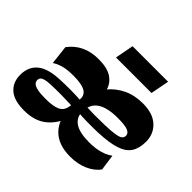

<svg xmlns="http://www.w3.org/2000/svg" viewBox="-185 -1011 1252 1252"><g transform="rotate(45 440.5 -385.5)"><path d="M176.1 13.3Q82.6 13.3 38.2 -26.5Q-6.1 -66.3 -6.1 -133.3Q-6.1 -209.1 43.9 -249.9Q94 -290.7 198.7 -294.6Q244.9 -297 295.1 -296.7Q345.3 -296.4 393.7 -293L382.4 -227.7Q331.3 -230.1 278.6 -230.7Q225.9 -231.3 182.3 -229.3Q149.1 -228.3 130.6 -223.3Q112.1 -218.3 104.4 -209.8Q96.7 -201.3 96.7 -188Q96.7 -174.3 106.9 -163.2Q117.1 -152.1 144.2 -145.9Q171.3 -139.6 220.4 -139.6Q291.1 -139.6 324.7 -155.5Q358.3 -171.4 365.6 -209.4L381.1 -287.3Q389.9 -332 356.9 -353.8Q324 -375.6 243.7 -375.6Q188.9 -375.6 152.4 -365.8Q116 -356 89.7 -338.1L74.9 -469.6Q111.6 -519 163.9 -543.5Q216.1 -568 284.4 -568Q362 -568 404.6 -540.6Q447.1 -513.1 460.9 -465.9Q474.6 -418.7 463.6 -359.3L409.7 -139Q375.6 -63.9 319.6 -25.3Q263.7 13.3 176.1 13.3ZM601.4 13.7Q491.7 13.7 433.4 -45.6Q375.1 -105 375.1 -212.9Q375.1 -284.6 396.2 -348.6Q417.3 -412.7 457.8 -462.1Q498.3 -511.6 557.2 -539.8Q616.1 -568 692.4 -568Q784.4 -568 833.8 -522.3Q883.1 -476.6 883.1 -405.3Q883.1 -345.1 858.7 -306.9Q834.3 -268.6 776.5 -249.4Q718.7 -230.3 618.9 -226.4Q571.9 -225 523.1 -225.5Q474.3 -226 431.3 -229.7V-293.3Q476.1 -291.3 523.6 -291Q571.1 -290.7 615 -292.1Q679 -294.1 710.7 -299.9Q742.4 -305.6 752.8 -315.9Q763.1 -326.1 763.1 -341.1Q763.1 -362.1 737.3 -373.5Q711.4 -384.9 643.9 -384.9Q591 -384.9 554 -375.6Q517 -366.3 494 -348.9Q471 -331.6 460.4 -306.6Q449.9 -281.6 449.9 -249.7Q449.9 -196 492.6 -168Q535.4 -140 622.7 -140Q679.4 -140 721.1 -152Q762.9 -164 792.3 -185.9L808.1 -74.6Q777.7 -33.7 723.9 -10Q670 13.7 601.4 13.7ZM355.8 -655.3 380.3 -783.7H707.8L683.3 -655.3Z"/></g></svg>

Font: Savate ExtraLight
Style: Italic
Weight: 200
Italic angle: -11°
Designer: Max Esnée
Foundry: Plomb Type
Version: Version 2.000